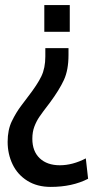

<svg xmlns="http://www.w3.org/2000/svg" viewBox="-20 -520 376 754"><path d="M254 -395H154V-500H254ZM249 -304Q249 -245 231 -206Q213 -167 176 -117Q146 -78 134.5 -61Q123 -44 115 -23Q107 -2 107 25Q107 74 136 101.5Q165 129 215 129Q265 129 317 102L326 182Q264 214 179 214Q126 214 87.5 190Q49 166 29.5 125.5Q10 85 10 37Q10 -10 26.5 -44Q43 -78 63 -104.5Q83 -131 89 -139Q127 -188 142.5 -220.5Q158 -253 158 -298V-331H249Z"/></svg>

Font: Cabin Condensed
Style: Regular
Weight: 400
Width: 3
Designer: Pablo Impallari
Foundry: Pablo Impallari. http://www.impallari.com Igino Marini. http://www.ikern.com
Version: Version 2.200